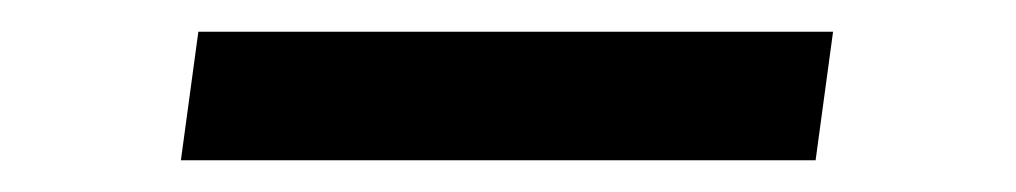

<svg xmlns="http://www.w3.org/2000/svg" viewBox="-20 -101 640 121"><path d="M494 0 505 -81H105L94 0Z"/></svg>

Font: Josefin Slab Thin
Style: Bold Italic
Weight: 700
Italic angle: -12°
Version: Version 2.000